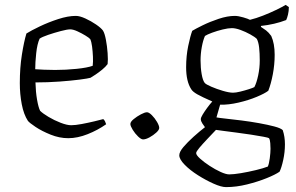

<svg xmlns="http://www.w3.org/2000/svg" viewBox="-20 -565 1212 785"><path d="M259 0Q223 0 187 -14.5Q151 -29 125.5 -46Q100 -63 94 -71Q77 -97 69 -138.5Q61 -180 61 -225Q61 -288 69.5 -341.5Q78 -395 88 -428Q107 -440 142.5 -457Q178 -474 218 -487Q258 -500 290 -500Q306 -500 329 -489.5Q352 -479 372.5 -465Q393 -451 401 -440Q408 -429 413 -402.5Q418 -376 420 -348Q422 -320 420 -303Q412 -292 398 -280.5Q384 -269 370.5 -260Q357 -251 350 -247Q340 -244 305.5 -239.5Q271 -235 223 -231.5Q175 -228 125 -228Q126 -189 131.5 -157.5Q137 -126 144 -112Q155 -101 178.5 -87Q202 -73 228 -63Q254 -53 271 -53Q288 -53 314.5 -58Q341 -63 366 -69Q391 -75 402 -78Q406 -76 409.5 -68.5Q413 -61 414 -57Q380 -33 338.5 -16.5Q297 0 259 0ZM205 -279Q249 -279 293 -283.5Q337 -288 359 -296Q361 -312 360 -333.5Q359 -355 356.5 -374.5Q354 -394 349 -405Q345 -410 329.5 -419.5Q314 -429 296.5 -437Q279 -445 267 -445Q255 -445 228.5 -438Q202 -431 177 -422.5Q152 -414 142 -407Q132 -385 128 -347Q124 -309 124 -282Q138 -281 159.5 -280Q181 -279 205 -279Z M565 5Q557 5 544.5 -7Q532 -19 522.5 -34.5Q513 -50 513 -58Q513 -67 526.5 -78Q540 -89 556 -97.5Q572 -106 581 -106Q589 -106 601 -94Q613 -82 622 -66.5Q631 -51 631 -42Q631 -34 619 -23Q607 -12 591.5 -3.5Q576 5 565 5Z M904 200Q885 200 853.5 186Q822 172 789.5 151.5Q757 131 735 108.5Q713 86 713 70Q713 56 730 36Q747 16 771.5 -6Q796 -28 818 -45Q814 -50 807.5 -60Q801 -70 801 -78Q801 -84 808.5 -96.5Q816 -109 827 -124Q838 -139 848 -150Q805 -169 786.5 -179.5Q768 -190 762 -200Q741 -232 741 -290Q741 -336 749.5 -377Q758 -418 766 -439Q779 -447 808.5 -461.5Q838 -476 874 -488Q910 -500 940 -500Q954 -500 974.5 -494Q995 -488 1002 -484Q1027 -490 1055 -501Q1083 -512 1108 -524Q1133 -536 1148 -545L1161 -536Q1161 -520 1157.5 -505.5Q1154 -491 1150 -483Q1103 -465 1047 -459V-455Q1058 -448 1068 -440.5Q1078 -433 1089 -418Q1103 -387 1103 -341Q1103 -301 1095.5 -261.5Q1088 -222 1077 -194Q1063 -183 1029.5 -169Q996 -155 955 -145.5Q914 -136 880 -137L865 -85Q875 -83 903 -80Q931 -77 967 -72.5Q1003 -68 1039 -61.5Q1075 -55 1101.5 -48Q1128 -41 1136 -33Q1145 -6 1145 25Q1145 57 1138 89Q1131 121 1123 137Q1106 149 1070 163.5Q1034 178 990 189Q946 200 904 200ZM933 -186Q944 -186 962.5 -190.5Q981 -195 998 -200.5Q1015 -206 1020 -209Q1029 -226 1035.5 -256.5Q1042 -287 1042 -318Q1042 -347 1039.5 -370Q1037 -393 1030 -406Q1022 -414 1003 -424.5Q984 -435 963.5 -442.5Q943 -450 928 -450Q913 -450 890.5 -444.5Q868 -439 847.5 -431.5Q827 -424 818 -418Q810 -400 805 -372.5Q800 -345 800 -318Q800 -288 804.5 -262Q809 -236 817 -226Q822 -220 844 -210.5Q866 -201 891.5 -193.5Q917 -186 933 -186ZM917 148Q935 148 965 143Q995 138 1026 130.5Q1057 123 1075 116Q1080 105 1083 82Q1086 59 1086 43Q1086 33 1085 20Q1084 7 1080 0Q1078 -2 1057 -6Q1036 -10 1006.5 -14.5Q977 -19 946 -23Q915 -27 892 -30Q869 -33 863 -34Q846 -16 827 4Q808 24 795 39.5Q782 55 782 61Q782 69 798 83.5Q814 98 837 113Q860 128 882 138Q904 148 917 148Z"/></svg>

Font: Texturina Thin
Style: Regular
Weight: 100
Designer: Guillermo Torres Carreño
Foundry: Omnibus-Type
Version: Version 1.002; ttfautohint (v1.8.3)